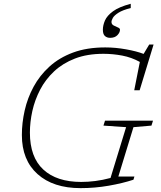

<svg xmlns="http://www.w3.org/2000/svg" viewBox="-20 -962 830 992"><path d="M399.5 -22Q435 -22 472.5 -26.8Q510 -31.5 551 -42.5L631.5 -305L514.5 -313L522.5 -338.5H770.5L762.5 -313L669.5 -305L591.5 -50H674.5L669.5 -33.5Q613.5 -15 541.8 -2.5Q470 10 396 10Q255 10 174 -62.5Q93 -135 93 -264.5Q93 -327 107.5 -391.2Q122 -455.5 153.5 -513.8Q185 -572 235.5 -618Q286 -664 357.5 -690.5Q429 -717 524 -717Q576.5 -717 631 -707.2Q685.5 -697.5 722 -683.5L751 -732H773.5L701.5 -495.5H673.5L702.5 -642Q660 -665.5 611.5 -674.8Q563 -684 514.5 -684Q430.5 -684 367.2 -659.5Q304 -635 259.5 -593.2Q215 -551.5 187.5 -498.8Q160 -446 147.2 -388.8Q134.5 -331.5 134.5 -277Q134.5 -150 203.8 -86Q273 -22 399.5 -22ZM600 -808.5Q600 -794.5 586.8 -780.5Q573.5 -766.5 549 -766.5Q532.5 -766.5 522 -776Q511.5 -785.5 511.5 -808.5Q511.5 -831 522.2 -856Q533 -881 564 -903.8Q595 -926.5 655.5 -942.5V-920.5Q613.5 -910 592 -896.2Q570.5 -882.5 563.2 -869.8Q556 -857 556 -848.5Q556 -836.5 567 -830.5Q578 -824.5 589 -820.2Q600 -816 600 -808.5Z"/></svg>

Font: Newsreader 6pt ExtraLight
Style: Italic
Weight: 275
Italic angle: -17°
Designer: Hugues Gentile
Foundry: Production Type
Version: Version 1.003; ttfautohint (v1.8.3)